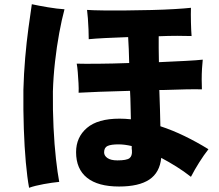

<svg xmlns="http://www.w3.org/2000/svg" viewBox="-20 -834 1040 911"><path d="M545 51Q445 51 393 9.5Q341 -32 341 -112Q341 -183 392.5 -227Q444 -271 547 -271Q573 -271 601 -268Q600 -299 599.5 -333.5Q599 -368 597 -403Q518 -401 451.5 -398.5Q385 -396 353 -394Q354 -413 352.5 -439.5Q351 -466 349 -491.5Q347 -517 344 -532Q373 -531 442 -531.5Q511 -532 593 -535Q592 -569 591 -600.5Q590 -632 588 -658Q530 -656 480 -653.5Q430 -651 401 -648Q401 -667 400 -694Q399 -721 397 -746.5Q395 -772 393 -787Q421 -785 470.5 -784.5Q520 -784 580 -784.5Q640 -785 700 -786.5Q760 -788 809.5 -791Q859 -794 886 -797Q885 -768 886 -728Q887 -688 889 -663Q862 -664 821 -664Q780 -664 733 -662Q733 -637 733 -605.5Q733 -574 734 -539Q803 -542 859.5 -545Q916 -548 942 -551Q940 -534 938.5 -508.5Q937 -483 937 -456.5Q937 -430 938 -410Q910 -411 862 -410Q814 -409 757 -407Q752 -407 746.5 -407Q741 -407 736 -407Q738 -361 739 -316.5Q740 -272 741 -235Q799 -216 856.5 -188Q914 -160 969 -126Q947 -98 925 -63Q903 -28 886 5Q853 -21 817 -43.5Q781 -66 745 -85Q738 -15 688.5 18Q639 51 545 51ZM118 57Q109 8 102.5 -64Q96 -136 93 -223.5Q90 -311 91 -408Q93 -484 99.5 -559.5Q106 -635 115 -701Q124 -767 131 -814Q163 -807 207.5 -799.5Q252 -792 286 -790Q273 -742 261 -677Q249 -612 241 -540.5Q233 -469 231 -400Q230 -312 234 -229.5Q238 -147 245.5 -80Q253 -13 261 29Q229 32 187.5 39.5Q146 47 118 57ZM537 -73Q581 -73 594.5 -83.5Q608 -94 606 -120Q605 -123 605 -128.5Q605 -134 605 -141Q588 -145 572.5 -147Q557 -149 543 -149Q507 -149 490.5 -141.5Q474 -134 474 -111Q474 -95 490 -84Q506 -73 537 -73Z"/></svg>

Font: Zen Kaku Gothic Antique Black
Style: Regular
Weight: 900
Designer: Yoshimichi Ohira
Foundry: Positype
Version: Version 1.001